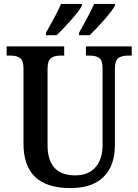

<svg xmlns="http://www.w3.org/2000/svg" viewBox="-20 -951 707 981"><path d="M100 -217V-603Q100 -641 83 -654Q66 -667 33 -667H14V-714H308V-667H289Q257 -667 240 -653.5Q223 -640 223 -599V-210Q223 -55 364 -55Q431 -55 467.5 -96Q504 -137 504 -210V-603Q504 -642 487 -654.5Q470 -667 438 -667H419V-714H653V-667H634Q601 -667 584 -653.5Q567 -640 567 -599V-208Q567 -105 509.5 -47.5Q452 10 339 10Q100 10 100 -217ZM215 -784Q274 -888 292 -931H398V-921Q385 -896 343.5 -849Q302 -802 269 -771H215ZM384 -784Q439 -881 461 -931H567V-921Q553 -896 511.5 -848.5Q470 -801 438 -771H384Z"/></svg>

Font: Noto Serif NarrowSemiBold
Style: Regular
Weight: 600
Width: 4
Designer: Monotype Design Team
Foundry: Monotype Imaging Inc.
Version: Version 1.001